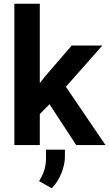

<svg xmlns="http://www.w3.org/2000/svg" viewBox="-20 -770 580 1019"><path d="M191.3 -750.3V0H56.2V-750.3ZM523.1 -528.3 293.3 -268.3 169.6 -142.7 123.6 -243.8 220.6 -366.2 360.6 -528.3ZM384.4 0 224.3 -245.2 316 -329.3 540 0ZM324.5 24.4V60.1Q324.5 104.8 304.8 151.7Q285.2 198.6 254.6 229L187.5 191.3Q204.4 164.6 214.3 135.5Q224.2 106.3 224.2 66V24.4Z"/></svg>

Font: Vazirmatn
Style: Regular
Weight: 400
Designer: Saber Rastikerdar
Foundry: Saber Rastikerdar
Version: Version 33.003;September 2, 2022;FontCreator 14.0.0.2862 64-